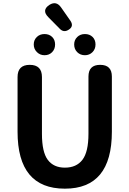

<svg xmlns="http://www.w3.org/2000/svg" viewBox="-20 -1135 787 1169"><path d="M518.6 -320.3V-668.9Q518.6 -740.2 589.8 -740.2Q661.1 -740.2 661.1 -668.9V-333Q661.1 13.7 375 13.7Q86.9 13.7 86.9 -333V-666Q86.9 -740.2 161.1 -740.2Q235.4 -740.2 235.4 -666V-320.3Q235.4 -209 271 -161.6Q306.6 -114.3 375 -114.3Q445.3 -114.3 481.9 -162.1Q518.6 -210 518.6 -320.3ZM344.7 -959Q289.1 -1014.6 274.4 -1030.3Q231.4 -1073.2 281.2 -1105.5Q323.2 -1131.8 352.5 -1088.9L409.2 -1007.8Q431.6 -973.6 396.5 -953.1Q368.2 -935.5 344.7 -959ZM251 -798.8Q223.6 -798.8 204.6 -817.9Q185.5 -836.9 185.5 -864.3Q185.5 -891.6 204.1 -909.7Q222.7 -927.7 251 -927.7Q279.3 -927.7 297.4 -910.2Q315.4 -892.6 315.4 -864.3Q315.4 -835.9 297.4 -817.4Q279.3 -798.8 251 -798.8ZM497.1 -798.8Q468.8 -798.8 450.2 -817.4Q431.6 -835.9 431.6 -864.3Q431.6 -891.6 450.2 -909.7Q468.8 -927.7 497.1 -927.7Q525.4 -927.7 543.5 -910.2Q561.5 -892.6 561.5 -864.3Q561.5 -835.9 543 -817.4Q524.4 -798.8 497.1 -798.8Z"/></svg>

Font: GenSenMaruGothic TW TTF Bold
Style: Regular
Weight: 700
Version: Version 1.301